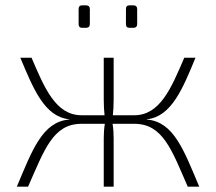

<svg xmlns="http://www.w3.org/2000/svg" viewBox="-20 -698 807 718"><path d="M287 -594H302C311 -594 316 -599 316 -608V-664C316 -673 311 -678 302 -678H287C278 -678 274 -673 274 -664V-608C274 -599 278 -594 287 -594ZM464 -594H479C488 -594 493 -599 493 -608V-664C493 -673 488 -678 479 -678H464C455 -678 451 -673 451 -664V-608C451 -599 455 -594 464 -594ZM529 -251V-252C621 -261 664 -368 711 -482H669C621 -370 579 -267 482 -267H402C404 -286 405 -303 405 -325V-482H368V-325C368 -303 369 -286 371 -267H285C188 -267 146 -370 98 -482H56C104 -368 146 -261 239 -252V-251C139 -243 101 -138 43 0H85C146 -138 178 -234 283 -235H372C369 -216 368 -198 368 -180V0H405V-180C405 -198 404 -216 401 -235H484C589 -234 622 -138 682 0H725C667 -138 629 -243 529 -251Z"/></svg>

Font: Exo 2 Extra Light
Style: Regular
Weight: 250
Designer: Natanael Gama
Version: Version 1.001;PS 001.001;hotconv 1.0.88;makeotf.lib2.5.64775